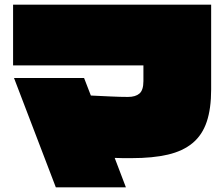

<svg xmlns="http://www.w3.org/2000/svg" viewBox="-20 -757 960 822"><path d="M519 45H219L40 -423H340L369 -348Q412 -346 454 -344Q496 -342 528 -342Q560 -342 577 -356.5Q594 -371 594 -410V-477H36V-737H884V-374Q884 -292 865 -235.5Q846 -179 804.5 -144.5Q763 -110 698.5 -95Q634 -80 544 -80Q524 -80 506 -80Q488 -80 471 -81Z"/></svg>

Font: ChangwonDangamAsac Bold
Style: Regular
Weight: 700
Designer: Choi Chi-young, Lee Youngbeen, Kim Jungjin, Yoon Jihee, Han Dohee
Foundry: YoonDesign Inc.
Version: Version 1.010;Build 20210623